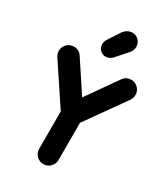

<svg xmlns="http://www.w3.org/2000/svg" viewBox="-233 -1067 1030 1180"><g transform="rotate(30 282.0 -477.0)"><path d="M275.5 10Q247.2 10 227 -10.2Q206.8 -30.5 206.8 -58.8V-324.2L22.2 -601.8Q10 -619.5 10 -641.2Q10 -669.5 30.2 -689.6Q50.5 -709.8 78.5 -709.8Q116 -709.8 134.8 -680.8L312.5 -411.8L241 -412.8L430.8 -682.2Q450.8 -709.5 486 -709.5Q514.2 -709.5 534.2 -689.4Q554.2 -669.2 554.2 -641Q554.2 -619 541 -600L344.2 -322.5V-58.8Q344.2 -30.5 324 -10.2Q303.8 10 275.5 10ZM275.8 -753Q255.5 -753 238 -768.4Q220.5 -783.8 220.5 -809Q220.5 -829.8 231.2 -845.8L285.2 -928.2Q298.2 -947.2 316.1 -956.2Q334 -965.2 351 -963.5Q376.2 -962.2 393.4 -943.4Q410.5 -924.5 410.5 -898.2Q410.5 -886.8 405.8 -874.5Q401 -862.2 389 -849L324.2 -775.5Q303 -753 275.8 -753Z"/></g></svg>

Font: National Park
Style: Regular
Weight: 400
Designer: Andrea Herstowski, Ben Hoepner
Version: Version 1.009